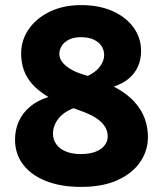

<svg xmlns="http://www.w3.org/2000/svg" viewBox="-20 -722 640 754"><path d="M39 -173Q39 -214 54.5 -247Q70 -280 99 -304Q128 -328 170 -341Q130.8 -364.6 107.4 -390.8Q84 -417 73.5 -447Q63 -477 63 -512Q63 -564 92.5 -607Q122 -650 175.2 -676Q228.5 -702 298.7 -702Q369 -702 422 -678.5Q475 -655 504.5 -614Q534 -573 534 -522Q534 -488.9 522 -461.4Q510 -434 486.5 -414Q463 -394 427 -382Q478 -355 507 -323Q536 -291 548.5 -256Q561 -221.1 561 -184Q561 -131 531 -86.5Q501 -42 442.5 -15Q384.1 12 298 12Q218.4 12 160 -11.4Q101.6 -34.7 70.3 -76.4Q39 -118 39 -173ZM188 -196.9Q188 -174 201 -155.7Q214 -137.3 238.5 -127.2Q263 -117 297 -117Q333.3 -117 356.8 -126.8Q380.2 -136.6 391.6 -152.2Q403 -167.8 403 -186Q403 -200 398 -213Q393 -226 380.4 -239.6Q367.8 -253.1 345.4 -265.6Q323 -278 288 -290L269 -297Q244 -288 225.6 -272.6Q207.3 -257.2 197.6 -237.5Q188 -217.7 188 -196.9ZM213 -509.2Q213 -494 224 -479Q235 -464 256.5 -451Q278 -438 308 -429L325 -424Q346 -434 360 -447Q374 -460 381.5 -475.5Q389 -491 389 -506Q389 -525.5 378.5 -541.3Q368.1 -557.2 347.8 -566.6Q327.6 -576 298 -576Q269 -576 250 -566Q231 -556 222 -541.2Q213 -526.4 213 -509.2Z"/></svg>

Font: Radio Canada
Style: Regular
Weight: 400
Designer: Charles Daoud, Etienne Aubert Bonn, Alexandre Saumier Demers, Jacques Le Bailly
Foundry: Radio-Canada
Version: Version 2.104;gftools[0.9.28.dev5+ged2979d]